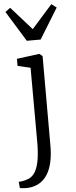

<svg xmlns="http://www.w3.org/2000/svg" viewBox="-83 -886 457 1161"><g transform="rotate(-5 146.0 -305.0)"><path d="M42 242.5Q36.5 243 25 242.8Q13.5 242.5 2.8 241.5Q-8 240.5 -11 239L-14.5 201Q-7 201.5 9 199Q25 196.5 42 190Q71 179.5 87.5 150.2Q104 121 111 76Q118 31 118 -26.5L117 -479.5L39.5 -497.5V-540.5L173 -558H178L195.5 -543.5V-1Q195.5 58.5 185 103Q174.5 147.5 154.5 177.5Q134.5 207.5 106 223.5Q77.5 239.5 42 242.5ZM108.5 -644 -5 -828.5 25.5 -851.5 150.5 -711 275.5 -851.5 306 -828.5 192.5 -644Z"/></g></svg>

Font: Merriweather 36pt Light
Style: Regular
Weight: 300
Designer: Eben Sorkin
Foundry: Eben Sorkin
Version: Version 2.100